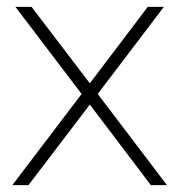

<svg xmlns="http://www.w3.org/2000/svg" viewBox="-20 -540 523 560"><path d="M420 0H467L265 -266L458 -520H411L242 -297L72 -520H25L218 -266L16 0H63L242 -235Z"/></svg>

Font: Aspekta 150
Style: Regular
Weight: 150
Designer: Ivo Dolenc
Version: Version 2.000